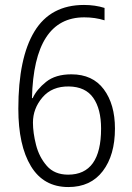

<svg xmlns="http://www.w3.org/2000/svg" viewBox="-20 -744 531 775"><path d="M54 -305Q54 -157 105 -73Q156 11 256 11Q346 11 395 -53.5Q444 -118 444 -225Q444 -323 399 -383.5Q354 -444 268 -444Q204 -444 166 -413.5Q128 -383 112 -348H109Q117 -674 320 -674Q364 -674 402 -662V-712Q364 -724 319 -724Q184 -724 119 -617Q54 -510 54 -305ZM255 -39Q200 -39 169 -74.5Q138 -110 125.5 -159Q113 -208 113 -249Q113 -306 151.5 -351Q190 -396 258 -395Q325 -394 356.5 -349Q388 -304 388 -225Q388 -39 255 -39Z"/></svg>

Font: Noto Sans UI SemiCondensed Light
Style: Regular
Weight: 300
Width: 4
Designer: Monotype Design Team
Foundry: Monotype Imaging Inc.
Version: Version 1.901